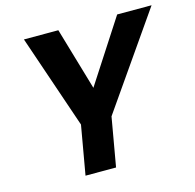

<svg xmlns="http://www.w3.org/2000/svg" viewBox="-103 -806 925 911"><g transform="rotate(-15 359.5 -350.0)"><path d="M207 0 249 -240 92 -700H261L351 -393L550 -700H719L399 -240L357 0Z"/></g></svg>

Font: DM Sans 9pt Black
Style: Italic
Weight: 900
Italic angle: -10°
Version: Version 4.004;gftools[0.9.30]